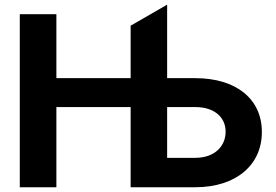

<svg xmlns="http://www.w3.org/2000/svg" viewBox="-20 -787 1161 807"><path d="M63.2 0H217V-337H529.1V0H800.8C973.4 0 1081 -94.8 1080.6 -232.2C1081 -370 973.4 -458.5 800.8 -458.5H682.5V-767.4L529.1 -679V-458.5H217V-727.3H63.2ZM682.5 -337H800.8C883.5 -337 928.6 -291.5 928.3 -233.7C928.6 -174 883.5 -123.6 800.8 -123.6H682.5Z"/></svg>

Font: Inter-Hewn
Style: Bold
Weight: 700
Designer: Rasmus Andersson
Foundry: rsms
Version: Version 3.012;git-f93a4a705